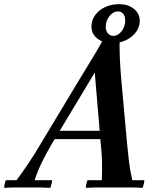

<svg xmlns="http://www.w3.org/2000/svg" viewBox="-84 -904 765 926"><path d="M-64 2Q-64 -6 -61.5 -17Q-59 -28 -56 -35H-4Q29 -80 57 -122Q85 -164 112 -210L298 -519Q313 -544 334 -578Q355 -612 377 -649Q399 -686 417 -720Q428 -722 442 -722.5Q456 -723 470 -722.5Q484 -722 493 -720L373 -554L166 -210Q144 -173 121.5 -128.5Q99 -84 83 -35H167Q167 -28 164.5 -17Q162 -6 159 2Q118 0 83.5 0Q49 0 32 0Q14 0 -7.5 0Q-29 0 -64 2ZM554 -35H612Q612 -28 609.5 -17Q607 -6 604 2Q570 0 541 0Q512 0 471 0Q436 0 400 0Q364 0 330 2Q330 -6 332.5 -17Q335 -28 338 -35H407Q409 -80 408 -123Q407 -166 402 -210L373 -554L493 -720Q492 -670 494 -621.5Q496 -573 502 -508L529 -210Q533 -168 538 -125.5Q543 -83 554 -35ZM431 -233H169L178 -273H440ZM491 -884Q533 -884 561.5 -861.5Q590 -839 590 -803Q590 -774 572 -749.5Q554 -725 524 -710.5Q494 -696 456 -696Q413 -696 385 -718.5Q357 -741 357 -776Q357 -806 374.5 -830.5Q392 -855 422.5 -869.5Q453 -884 491 -884ZM463 -731Q485 -731 502.5 -753.5Q520 -776 520 -805Q520 -826 510 -837.5Q500 -849 484 -849Q462 -849 444 -826.5Q426 -804 426 -775Q426 -755 436.5 -743Q447 -731 463 -731Z"/></svg>

Font: Poltawski Nowy Medium
Style: Italic
Weight: 500
Italic angle: -12°
Version: Version 1.001;gftools[0.9.25]